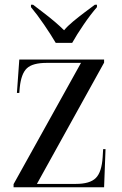

<svg xmlns="http://www.w3.org/2000/svg" viewBox="-20 -786 513 806"><path d="M37 0V-13L320 -522H176Q117 -522 93 -499.5Q69 -477 63 -419L61 -396H51L61 -536H417V-523L135 -14H299Q357 -14 382 -38.5Q407 -63 411 -127L413 -160H423L417 0ZM214 -606Q194 -640 165 -682.5Q136 -725 110 -756V-766H119Q137 -752 161.5 -733.5Q186 -715 209 -695.5Q232 -676 249 -659Q264 -677 287 -696Q310 -715 334.5 -733.5Q359 -752 378 -766H387V-756Q360 -725 331 -682.5Q302 -640 283 -606Z"/></svg>

Font: Noto Serif Display SemiCondensed
Style: Regular
Weight: 400
Width: 4
Designer: Monotype Design Team
Foundry: Monotype Imaging Inc.
Version: Version 2.009